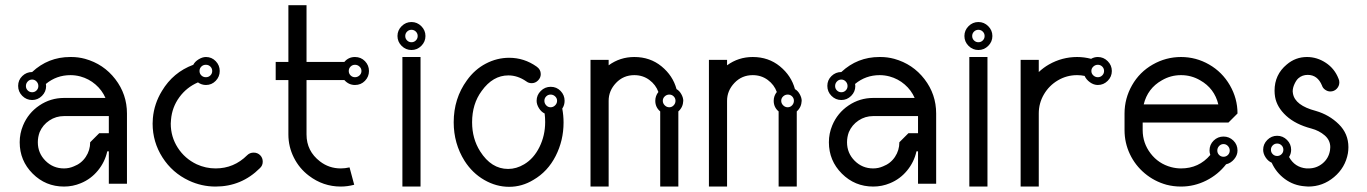

<svg xmlns="http://www.w3.org/2000/svg" viewBox="-20 -720 5274 741"><path d="M251 -500Q166 -500 104 -442Q82 -442 66 -426.5Q50 -411 50 -388.5Q50 -366 66 -350Q82 -334 104 -334Q126 -334 142 -350Q158 -366 158 -388Q158 -392 157 -396Q198 -430 252 -430Q271 -430 290 -425Q323 -416 348.5 -394Q374 -372 387 -342H227Q175 -342 132 -313Q89 -284 69 -236Q56 -205 56 -171Q56 -100 106 -50Q156 0 227 0Q261 0 292 -13Q331 -29 358 -62Q385 -95 394 -136H400V-11H470V-282Q470 -356 425 -414.5Q380 -473 308 -493Q282 -500 255 -500Q253 -500 251 -500ZM87 -405.5Q94 -413 104 -413Q114 -413 121 -405.5Q128 -398 128 -388Q128 -378 121 -371Q114 -364 104 -364Q94 -364 87 -371Q80 -378 80 -388Q80 -398 87 -405.5ZM227 -272H400V-206H363L328 -171Q328 -140 311 -114.5Q294 -89 265 -78Q247 -70 227 -70Q185 -70 155.5 -99.5Q126 -129 126 -171Q126 -191 133 -210Q145 -238 170.5 -255Q196 -272 227 -272Z M775 -500Q761 -500 746.5 -491Q732 -482 726 -470Q648 -441 605 -369Q575 -320 570 -264Q569 -253 569 -243Q569 -172 607 -112.5Q645 -53 709 -23Q758 0 812 0Q912 0 983 -71Q994 -81 994 -96Q994 -111 984 -121Q974 -131 959 -131Q944 -131 934 -121Q883 -70 812 -70Q774 -70 739 -86Q693 -108 666 -150Q639 -192 639 -243Q639 -250 640 -258Q644 -306 672 -344.5Q700 -383 744 -402Q758 -392 775 -392Q797 -392 812.5 -408Q828 -424 828 -446Q828 -468 812.5 -484Q797 -500 775 -500ZM757 -463Q764 -470 774.5 -470Q785 -470 792 -463Q799 -456 799 -446Q799 -436 792 -429Q785 -422 774.5 -422Q764 -422 757 -429Q750 -436 750 -446Q750 -456 757 -463Z M1093 -700V-481H1044V-411H1093V-201Q1093 -154 1114 -112Q1135 -70 1172 -42Q1227 0 1295 0Q1321 0 1347 -7L1329 -74Q1312 -70 1295 -70Q1250 -70 1215 -97Q1163 -137 1163 -201V-411H1309Q1326 -392 1350 -392Q1373 -392 1388.5 -408Q1404 -424 1404 -446Q1404 -468 1388.5 -484Q1373 -500 1350 -500Q1325 -500 1309 -481H1163V-700ZM1367.5 -463Q1375 -456 1375 -446Q1375 -436 1367.5 -429Q1360 -422 1350 -422Q1340 -422 1333 -429Q1326 -436 1326 -446Q1326 -456 1333 -463Q1340 -470 1350 -470Q1360 -470 1367.5 -463Z M1606 -543Q1622 -559 1622 -581Q1622 -603 1606 -619Q1590 -635 1568 -635Q1546 -635 1530 -619Q1514 -603 1514 -581Q1514 -559 1530 -543Q1546 -527 1568 -527Q1590 -527 1606 -543ZM1551 -598Q1558 -605 1568 -605Q1578 -605 1585 -598Q1592 -591 1592 -581Q1592 -571 1585 -564Q1578 -557 1568 -557Q1558 -557 1551 -564Q1544 -571 1544 -581Q1544 -591 1551 -598ZM1533 -500V0H1603V-500Z M1945 -497Q1898 -497 1855 -474.5Q1812 -452 1782 -410Q1731 -340 1731 -248Q1731 -166 1773 -99Q1803 -52 1849 -25.5Q1895 1 1945 1Q1995 1 2039 -26Q2094 -58 2124.5 -118Q2155 -178 2155 -247Q2155 -274 2150 -301Q2159 -314 2159 -331Q2159 -353 2143.5 -369Q2128 -385 2105.5 -385Q2083 -385 2067 -369Q2051 -353 2051 -331Q2051 -317 2060 -302.5Q2069 -288 2082 -282Q2084 -266 2084 -249Q2084 -197 2062 -152.5Q2040 -108 2003 -86Q1973 -68 1941 -68Q1876 -68 1833 -136Q1802 -185 1802 -248Q1802 -319 1839 -369Q1882 -429 1942 -429Q1978 -429 2011 -406Q2020 -399 2032 -399Q2046 -399 2056.5 -409.5Q2067 -420 2067 -434Q2067 -452 2051 -463Q2003 -497 1945 -497ZM2088 -348Q2095 -355 2105 -355Q2115 -355 2122.5 -348Q2130 -341 2130 -331Q2130 -321 2122.5 -313.5Q2115 -306 2105 -306Q2095 -306 2088 -313.5Q2081 -321 2081 -331Q2081 -341 2088 -348Z M2329 -331Q2329 -370 2357.5 -400Q2386 -430 2428 -430Q2461 -430 2486 -411.5Q2511 -393 2521 -365Q2509 -350 2509 -331Q2509 -306 2528 -290V0H2598V-290Q2616 -306 2617 -331Q2617 -343 2609.5 -356.5Q2602 -370 2591 -376Q2577 -428 2533 -464Q2489 -500 2428 -500Q2373 -500 2329 -468V-489H2259V0H2329ZM2545.5 -348Q2553 -355 2563 -355Q2573 -355 2580 -348Q2587 -341 2587 -331Q2587 -321 2580 -313.5Q2573 -306 2563 -306Q2553 -306 2545.5 -313.5Q2538 -321 2538 -331Q2538 -341 2545.5 -348Z M2786 -331Q2786 -370 2814.5 -400Q2843 -430 2885 -430Q2918 -430 2943 -411.5Q2968 -393 2978 -365Q2966 -350 2966 -331Q2966 -306 2985 -290V0H3055V-290Q3073 -306 3074 -331Q3074 -343 3066.5 -356.5Q3059 -370 3048 -376Q3034 -428 2990 -464Q2946 -500 2885 -500Q2830 -500 2786 -468V-489H2716V0H2786ZM3002.5 -348Q3010 -355 3020 -355Q3030 -355 3037 -348Q3044 -341 3044 -331Q3044 -321 3037 -313.5Q3030 -306 3020 -306Q3010 -306 3002.5 -313.5Q2995 -321 2995 -331Q2995 -341 3002.5 -348Z M3374 -500Q3289 -500 3227 -442Q3205 -442 3189 -426.5Q3173 -411 3173 -388.5Q3173 -366 3189 -350Q3205 -334 3227 -334Q3249 -334 3265 -350Q3281 -366 3281 -388Q3281 -392 3280 -396Q3321 -430 3375 -430Q3394 -430 3413 -425Q3446 -416 3471.5 -394Q3497 -372 3510 -342H3350Q3298 -342 3255 -313Q3212 -284 3192 -236Q3179 -205 3179 -171Q3179 -100 3229 -50Q3279 0 3350 0Q3384 0 3415 -13Q3454 -29 3481 -62Q3508 -95 3517 -136H3523V-11H3593V-282Q3593 -356 3548 -414.5Q3503 -473 3431 -493Q3405 -500 3378 -500Q3376 -500 3374 -500ZM3210 -405.5Q3217 -413 3227 -413Q3237 -413 3244 -405.5Q3251 -398 3251 -388Q3251 -378 3244 -371Q3237 -364 3227 -364Q3217 -364 3210 -371Q3203 -378 3203 -388Q3203 -398 3210 -405.5ZM3350 -272H3523V-206H3486L3451 -171Q3451 -140 3434 -114.5Q3417 -89 3388 -78Q3370 -70 3350 -70Q3308 -70 3278.5 -99.5Q3249 -129 3249 -171Q3249 -191 3256 -210Q3268 -238 3293.5 -255Q3319 -272 3350 -272Z M3794 -543Q3810 -559 3810 -581Q3810 -603 3794 -619Q3778 -635 3756 -635Q3734 -635 3718 -619Q3702 -603 3702 -581Q3702 -559 3718 -543Q3734 -527 3756 -527Q3778 -527 3794 -543ZM3739 -598Q3746 -605 3756 -605Q3766 -605 3773 -598Q3780 -591 3780 -581Q3780 -571 3773 -564Q3766 -557 3756 -557Q3746 -557 3739 -564Q3732 -571 3732 -581Q3732 -591 3739 -598ZM3721 -500V0H3791V-500Z M4217 -500Q4203 -500 4191 -493Q4164 -500 4137 -500Q4079 -500 4028 -471Q4007 -459 3989 -442V-489H3919V-282V0H3989V-282Q3989 -322 4009 -356Q4029 -390 4063 -410Q4097 -430 4137 -430Q4152 -430 4166 -427Q4172 -413 4186.5 -402.5Q4201 -392 4217 -392Q4239 -392 4255 -408Q4271 -424 4271 -446Q4271 -468 4255 -484Q4239 -500 4217 -500ZM4199.5 -463Q4207 -470 4217 -470Q4227 -470 4234 -463Q4241 -456 4241 -446Q4241 -436 4234 -429Q4227 -422 4217 -422Q4207 -422 4199.5 -429Q4192 -436 4192 -446Q4192 -456 4199.5 -463Z M4320 -282V-218Q4320 -169 4340.5 -125.5Q4361 -82 4398 -51Q4435 -20 4482 -7Q4509 0 4538 0Q4589 0 4635 -23Q4681 -46 4712 -86Q4730 -90 4743 -105.5Q4756 -121 4756 -139Q4756 -162 4740 -177.5Q4724 -193 4702 -193Q4680 -193 4664 -177.5Q4648 -162 4648 -139Q4648 -131 4651 -122Q4607 -70 4538 -70Q4519 -70 4500 -75Q4451 -88 4420.5 -128Q4390 -168 4390 -218V-247H4538H4721L4756 -282Q4756 -340 4726.5 -391Q4697 -442 4646.5 -471Q4596 -500 4538 -500Q4480 -500 4429 -471Q4378 -442 4349 -391Q4320 -340 4320 -282ZM4612 -410Q4667 -379 4682 -317H4538H4394Q4409 -379 4464 -410Q4498 -430 4538 -430Q4578 -430 4612 -410ZM4685 -156.5Q4692 -164 4702 -164Q4712 -164 4719 -156.5Q4726 -149 4726 -139Q4726 -129 4719 -122Q4712 -115 4702 -115Q4692 -115 4685 -122Q4678 -129 4678 -139Q4678 -149 4685 -156.5Z M5146 -416Q5131 -455 5097 -477.5Q5063 -500 5024 -500Q4980 -500 4946 -471Q4899 -432 4899 -370Q4899 -358 4901 -346Q4908 -306 4944 -273Q4980 -240 5041 -224Q5071 -216 5092.5 -197.5Q5114 -179 5114 -152Q5114 -146 5113 -140Q5108 -109 5084.5 -89.5Q5061 -70 5030 -70Q5026 -70 5022 -70Q4977 -74 4955 -114Q4963 -127 4963 -142Q4963 -164 4947 -180Q4931 -196 4909 -196Q4887 -196 4871 -180Q4855 -164 4855 -142Q4855 -127 4864.5 -112.5Q4874 -98 4888 -92Q4905 -54 4939 -29Q4973 -4 5016 -1Q5023 0 5029 0Q5085 0 5128.5 -36.5Q5172 -73 5182 -128Q5184 -140 5184 -152Q5184 -204 5147 -240.5Q5110 -277 5058 -292Q4978 -313 4970 -359Q4969 -363 4969 -367Q4969 -381 4976 -396Q4983 -411 4991 -418Q5006 -431 5027 -431Q5065 -431 5082 -390Q5085 -380 5094.5 -373.5Q5104 -367 5114 -367Q5129 -367 5139 -377.5Q5149 -388 5149 -402Q5149 -410 5146 -416ZM4926 -159Q4933 -152 4933 -142Q4933 -132 4926 -125Q4919 -118 4909 -118Q4899 -118 4892 -125Q4885 -132 4885 -142Q4885 -152 4892 -159Q4899 -166 4909 -166Q4919 -166 4926 -159Z"/></svg>

Font: Sakbunderan
Style: Regular
Weight: 400
Version: Version 1.00